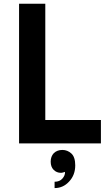

<svg xmlns="http://www.w3.org/2000/svg" viewBox="-20 -753 576 1008"><path d="M217.8 -123Q217.8 -275.4 217.8 -733.4Q183.6 -733.4 80.1 -733.4Q80.1 -710 80.1 -640.6Q80.1 -480.5 80.1 0Q85.9 0 101.6 0Q204.1 0 509.8 0Q509.8 -30.3 509.8 -123Q436.5 -123 217.8 -123ZM307.6 34.2Q280.3 34.2 262.7 50.8Q246.1 68.4 246.1 95.7Q246.1 123 261.7 138.7Q277.3 154.3 299.8 154.3Q305.7 154.3 311.5 152.3Q316.4 151.4 321.3 149.4Q322.3 168 307.6 184.6Q293 201.2 266.6 201.2Q266.6 211.9 266.6 234.4Q311.5 234.4 342.8 200.2Q375 166 375 115.2Q375 71.3 354.5 52.7Q334 34.2 307.6 34.2Z"/></svg>

Font: BM-Biotif
Style: Bold
Weight: 400
Designer: Deni Anggara
Version: Version 1.000;PS 001.000;hotconv 1.0.88;makeotf.lib2.5.64776